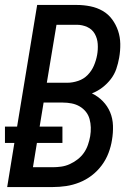

<svg xmlns="http://www.w3.org/2000/svg" viewBox="-23 -755 543 775"><path d="M6 0 35 -178H-3V-244H46L127 -735H287Q315 -735 342 -729.5Q369 -724 391.5 -711Q414 -698 429.5 -677Q445 -656 453.5 -631Q462 -606 462.5 -578Q463 -550 458 -522Q454 -499 446.5 -477Q439 -455 424.5 -436Q410 -417 390.5 -402Q371 -387 348 -378Q373 -366 392 -346.5Q411 -327 421.5 -302Q432 -277 433 -248Q434 -219 429 -190Q425 -164 415 -137.5Q405 -111 387.5 -87.5Q370 -64 347 -46.5Q324 -29 297.5 -18.5Q271 -8 244 -4Q217 0 190 0ZM166 -421H249Q270 -421 292.5 -428.5Q315 -436 331 -452.5Q347 -469 356 -490Q365 -511 369 -533Q373 -555 371.5 -577.5Q370 -600 359.5 -618.5Q349 -637 329 -646Q309 -655 287 -655H205ZM110 -80H190Q207 -80 224.5 -82.5Q242 -85 258.5 -92.5Q275 -100 290 -111.5Q305 -123 315.5 -138Q326 -153 332 -170.5Q338 -188 341 -205Q344 -223 343.5 -240.5Q343 -258 338.5 -274.5Q334 -291 323.5 -304Q313 -317 298.5 -325.5Q284 -334 266.5 -337.5Q249 -341 231 -341H153L137 -244H229V-178H126Z"/></svg>

Font: Iosevka Medium
Style: Italic
Weight: 500
Italic angle: -9°
Monospace: yes
Designer: Belleve Invis
Foundry: Belleve Invis
Version: Version 32.5.0; ttfautohint (v1.8.4)